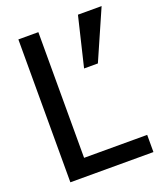

<svg xmlns="http://www.w3.org/2000/svg" viewBox="-137 -824 768 912"><g transform="rotate(-20 247.5 -368.0)"><path d="M480 0H60.1V-722.2H161.1V-86.9H480ZM485.8 -735.8 376 -485.8H306.2L366.2 -735.8Z"/></g></svg>

Font: Perun
Style: Regular
Weight: 400
Version: Version 1.0000